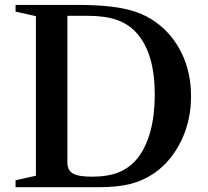

<svg xmlns="http://www.w3.org/2000/svg" viewBox="-20 -782 870 802"><path d="M45 0V-29L130 -48V-714.5L45 -733.5V-761.5H301.5Q383 -761.5 443.2 -754.5Q503.5 -747.5 548.8 -731.8Q594 -716 630.5 -689.5Q700 -640 739 -559.5Q778 -479 778 -380Q778 -278 736.5 -193Q695 -108 624 -58.5Q578 -27 524 -13.5Q470 0 392 0ZM363.5 -44Q430 -44 474.8 -61.8Q519.5 -79.5 552.5 -118.5Q589 -163.5 607.8 -232Q626.5 -300.5 626.5 -387Q626.5 -559 551 -644Q516.5 -682 467.5 -699Q418.5 -716 344.5 -716H261.5V-103.5Q261.5 -71 284.2 -57.5Q307 -44 363.5 -44Z"/></svg>

Font: Libre Caslon Text Medium
Style: Regular
Weight: 500
Designer: Pablo Impallari, Rodrigo Fuenzalida, Katja Schimmel
Foundry: Pablo Impallari, Rodrigo Fuenzalida
Version: Version 2.000